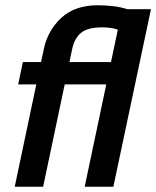

<svg xmlns="http://www.w3.org/2000/svg" viewBox="-20 -710 594 730"><path d="M36 0 118 -389H49L67 -474H136L147 -525Q162 -595 213.5 -642.5Q265 -690 352 -690Q381 -690 410.5 -686.5Q440 -683 464 -675H554L411 0H302L384 -389H226L144 0ZM244 -474H402L428 -597Q416 -602 400 -604Q384 -606 368 -606Q314 -606 288.5 -585.5Q263 -565 254 -522Z"/></svg>

Font: Kanit
Style: Italic
Weight: 400
Italic angle: -12°
Designer: Katatrad Team
Foundry: CadsonDemak
Version: Version 2.000; ttfautohint (v1.8.3)